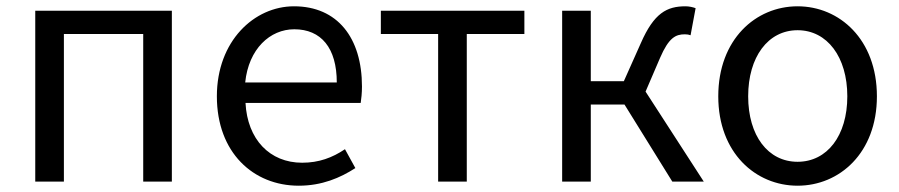

<svg xmlns="http://www.w3.org/2000/svg" viewBox="-20 -577 2857 610"><path d="M92 0H183V-469H435V0H526V-543H92Z M929 13C1003 13 1061 -12 1109 -43L1076 -103C1036 -76 993 -60 940 -60C837 -60 766 -134 760 -250H1126C1128 -263 1130 -282 1130 -302C1130 -457 1052 -557 914 -557C788 -557 669 -447 669 -271C669 -92 785 13 929 13ZM759 -315C770 -422 838 -484 915 -484C1000 -484 1050 -425 1050 -315Z M1372 0H1463V-469H1646V-543H1190V-469H1372Z M2031 -286 2077 -393C2105 -458 2127 -468 2156 -468C2164 -468 2168 -467 2174 -465L2190 -551C2182 -554 2170 -557 2158 -557C2099 -557 2058 -536 2016 -440L1962 -319H1857V-543H1766V0H1857V-245H1964L2116 0H2216Z M2514 13C2647 13 2766 -91 2766 -271C2766 -452 2647 -557 2514 -557C2381 -557 2262 -452 2262 -271C2262 -91 2381 13 2514 13ZM2514 -63C2420 -63 2357 -146 2357 -271C2357 -396 2420 -481 2514 -481C2608 -481 2672 -396 2672 -271C2672 -146 2608 -63 2514 -63Z"/></svg>

Font: Noto Sans CJK SC Regular
Style: Regular
Weight: 400
Designer: Ryoko NISHIZUKA (kana & ideographs); Paul D. Hunt (Latin, Greek & Cyrillic); Wenlong ZHANG (bopomofo); Sandoll Communica
Foundry: Adobe Systems Incorporated
Version: Version 1.004;PS 1.004;hotconv 1.0.82;makeotf.lib2.5.63406